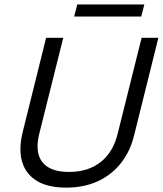

<svg xmlns="http://www.w3.org/2000/svg" viewBox="-20 -848 744 878"><path d="M282.5 10Q200 10 149.2 -20.4Q98.3 -50.8 81.2 -108.3Q64.2 -165.8 84.2 -245.8L190.8 -675H269.2L160 -238.3Q138.3 -152.5 173.3 -107.1Q208.3 -61.7 295.8 -61.7Q382.5 -61.7 440 -106.7Q497.5 -151.7 518.3 -237.5L627.5 -675H704.2L593.3 -229.2Q575 -154.2 531.7 -100.4Q488.3 -46.7 425.4 -18.3Q362.5 10 282.5 10ZM319.2 -772.5 333.3 -827.5H640L625.8 -772.5Z"/></svg>

Font: Funnel Sans Light
Style: Italic
Weight: 300
Italic angle: -14.036°
Designer: NORD ID, Kristian Moeller
Foundry: Dicotype
Version: Version 1.000